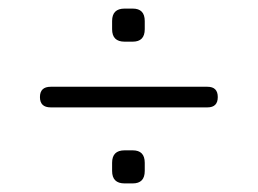

<svg xmlns="http://www.w3.org/2000/svg" viewBox="-20 -590 600 447"><path d="M270 -493Q241 -493 241 -522V-541Q241 -570 270 -570H289Q317 -570 317 -541V-522Q317 -493 289 -493ZM98 -340Q73 -340 73 -364Q73 -388 98 -388H463Q487 -388 487 -364Q487 -340 463 -340ZM270 -163Q241 -163 241 -192V-211Q241 -240 270 -240H289Q317 -240 317 -211V-192Q317 -163 289 -163Z"/></svg>

Font: Jura
Style: Regular
Weight: 400
Designer: Daniel Johnson, Alexei Vanyashin
Foundry: Daniel Johnson
Version: Version 5.103